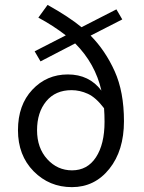

<svg xmlns="http://www.w3.org/2000/svg" viewBox="-20 -750 585 782"><path d="M272.9 12.2Q180.7 12.2 116.9 -52.5Q53.2 -117.2 53.2 -219.7Q53.2 -322.3 111.6 -384.5Q169.9 -446.8 256.3 -446.8Q343.3 -446.8 393.1 -380.9Q367.7 -491.7 286.1 -573.2L145 -500L121.1 -541L248 -606Q196.3 -646 136.2 -678.2L173.8 -730Q260.7 -681.6 312 -639.2L454.1 -711.9L478 -670.9L349.1 -605Q409.2 -543.9 447 -460Q484.9 -376 484.9 -256.3Q484.9 -136.7 425.3 -62.3Q365.7 12.2 272.9 12.2ZM405.8 -253.9Q405.8 -282.7 403.8 -309.1Q370.6 -353 337.9 -367.9Q305.2 -382.8 271.5 -382.8Q205.6 -382.8 168.2 -337.4Q130.9 -292 130.9 -219.7Q130.9 -147.5 172.4 -101.8Q213.9 -56.2 273.4 -56.2Q335.9 -56.2 370.8 -109.4Q405.8 -162.6 405.8 -253.9Z"/></svg>

Font: SourceSansPro-Regular
Style: Regular
Weight: 400
Designer: Paul D. Hunt
Foundry: Adobe Systems Incorporated
Version: Version 1.050;PS Version 1.000;hotconv 1.0.70;makeotf.lib2.5